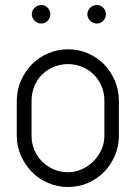

<svg xmlns="http://www.w3.org/2000/svg" viewBox="-20 -747 542 767"><path d="M47 -344Q47 -387 63.5 -424.5Q80 -462 107.5 -490Q135 -518 172.5 -534Q210 -550 252 -550Q294 -550 331 -534Q368 -518 395.5 -490Q423 -462 439 -424.5Q455 -387 455 -344V-205Q455 -163 439 -125.5Q423 -88 395.5 -60Q368 -32 331 -16Q294 0 252 0Q210 0 172.5 -16Q135 -32 107.5 -60Q80 -88 63.5 -125.5Q47 -163 47 -205ZM106 -205Q106 -174 117.5 -147.5Q129 -121 148.5 -101.5Q168 -82 194.5 -70.5Q221 -59 252 -59Q280 -59 306 -70.5Q332 -82 352 -101.5Q372 -121 384.5 -147.5Q397 -174 397 -205V-345Q397 -378 385 -404.5Q373 -431 353 -450.5Q333 -470 306.5 -480.5Q280 -491 252 -491Q223 -491 196.5 -480.5Q170 -470 150 -451Q130 -432 118 -404.5Q106 -377 106 -344ZM118.5 -664Q107 -675 107 -690Q107 -705 118.5 -716Q130 -727 145 -727Q160 -727 170.5 -716Q181 -705 181 -690Q181 -675 170.5 -664Q160 -653 145 -653Q130 -653 118.5 -664ZM340.5 -664Q329 -675 329 -690Q329 -705 340.5 -716Q352 -727 367 -727Q382 -727 392.5 -716Q403 -705 403 -690Q403 -675 392.5 -664Q382 -653 367 -653Q352 -653 340.5 -664Z"/></svg>

Font: VDS
Style: Thin
Weight: 100
Width: 0
Designer: artmaker
Foundry: artmaker
Version: Version 1.000 2012 initial release